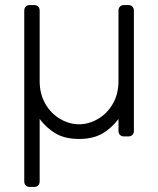

<svg xmlns="http://www.w3.org/2000/svg" viewBox="-20 -540 626 760"><path d="M98 200Q88 200 82 194Q76 188 76 178V-498Q76 -508 82 -514Q88 -520 98 -520H115Q125 -520 131 -514Q137 -508 137 -498V-219Q137 -168 159.5 -129Q182 -90 218.5 -69Q255 -48 293 -48Q331 -48 367.5 -69Q404 -90 426.5 -129Q449 -168 449 -219V-498Q449 -508 455 -514Q461 -520 471 -520H488Q498 -520 504 -514Q510 -508 510 -498V-22Q510 -12 504 -6Q498 0 488 0H471Q461 0 455 -6Q449 -12 449 -22V-69Q420 -31 383.5 -10.5Q347 10 293 10Q239 10 202.5 -10.5Q166 -31 137 -69V178Q137 188 131 194Q125 200 115 200Z"/></svg>

Font: Rubik AZ
Style: Regular
Weight: 300
Designer: Hubert and Fischer
Foundry: Hubert & Fischer
Version: Version 2.000